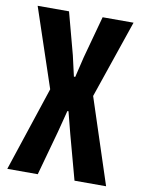

<svg xmlns="http://www.w3.org/2000/svg" viewBox="-83 -786 625 844"><g transform="rotate(10 229.5 -364.5)"><path d="M9 0 134 -377 16 -729H156L206 -542L227 -450H233L255 -542L306 -729H444L325 -381L450 0H309L255 -199L230 -296H225L200 -199L145 0Z"/></g></svg>

Font: Mona Sans Condensed
Style: Bold
Weight: 700
Width: 3
Designer: Deni Anggara
Foundry: GitHub
Version: Version 2.000